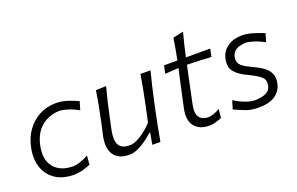

<svg xmlns="http://www.w3.org/2000/svg" viewBox="-85 -1004 2081 1346"><g transform="rotate(-20 956.0 -331.0)"><path d="M279.5 9.5Q196 9.5 140.8 -27Q85.5 -63.5 63.8 -127.8Q42 -192 59.5 -275Q73.5 -343.5 111 -395.5Q148.5 -447.5 204 -477Q259.5 -506.5 328.5 -506.5Q372.5 -506.5 416.5 -491.5Q460.5 -476.5 490.5 -462.5L472 -400Q431 -424 392.2 -435.5Q353.5 -447 328 -447Q252.5 -443.5 198 -398.5Q143.5 -353.5 124.5 -266.5Q103 -165 149 -107.5Q195 -50 287.5 -48.5Q315.5 -48.5 348.5 -59.5Q381.5 -70.5 408 -86.5L402.5 -20Q382.5 -10.5 347.8 -0.5Q313 9.5 279.5 9.5Z M691.5 10.5Q609 10.5 575.5 -40.8Q542 -92 562 -182.5Q566.5 -203 571.5 -223.8Q576.5 -244.5 582 -271.5Q595.5 -335 605.5 -387.5Q615.5 -440 624 -495.5L700.5 -498Q685.5 -442.5 673.2 -389.5Q661 -336.5 648 -276.5L631 -196Q616 -125.5 635 -88.2Q654 -51 717 -51Q741.5 -51 771.8 -65.8Q802 -80.5 832.5 -104.5Q863 -128.5 888.5 -156L914.5 -276.5Q927 -336 937 -388Q947 -440 956 -495.5H1031Q1016.5 -440 1004 -387.2Q991.5 -334.5 978 -271L967 -219.5Q954 -158 944.2 -106.8Q934.5 -55.5 924.5 0H864L879.5 -86H872.5Q851 -65 820.2 -42.8Q789.5 -20.5 755.5 -5Q721.5 10.5 691.5 10.5Z M1288 10.5Q1214 10.5 1177.8 -34.8Q1141.5 -80 1159.5 -164.5Q1176.5 -245.5 1192.2 -315.2Q1208 -385 1220.5 -443.5L1119.5 -437L1132 -495.5H1231.5Q1240 -538 1247 -576.2Q1254 -614.5 1260 -655.5L1337.5 -672Q1324.5 -622.5 1315 -583Q1305.5 -543.5 1295 -495.5H1476.5L1464 -437Q1419.5 -440.5 1374 -442.2Q1328.5 -444 1284 -444.5L1226.5 -171.5Q1212.5 -105.5 1234.2 -76.5Q1256 -47.5 1302.5 -47.5Q1318.5 -47.5 1342.5 -56Q1366.5 -64.5 1387 -77.5L1381 -13Q1367.5 -6.5 1340.8 2Q1314 10.5 1288 10.5Z M1654 10Q1599 10 1554 -8Q1509 -26 1478.5 -40L1497.5 -103Q1537.5 -77.5 1577.5 -62.5Q1617.5 -47.5 1650 -47.5Q1676 -48.5 1701 -53.5Q1726 -58.5 1744.5 -72Q1763 -85.5 1769 -113Q1777.5 -152 1753 -176Q1728.5 -200 1661 -231.5Q1597.5 -261 1568.5 -296.2Q1539.5 -331.5 1552.5 -391.5Q1564 -446.5 1608.8 -476.5Q1653.5 -506.5 1715 -506.5Q1755.5 -506.5 1801.2 -492Q1847 -477.5 1878 -464.5L1860 -403.5Q1814 -427.5 1777.5 -438.2Q1741 -449 1722 -449Q1705 -448 1682.8 -443.2Q1660.5 -438.5 1642.2 -424.8Q1624 -411 1617.5 -382Q1613 -360.5 1618.2 -343.2Q1623.5 -326 1644.5 -309.8Q1665.5 -293.5 1707.5 -274.5Q1752.5 -254.5 1784.5 -231.8Q1816.5 -209 1830.5 -178.2Q1844.5 -147.5 1835 -104Q1823.5 -50.5 1778.8 -20.2Q1734 10 1654 10Z"/></g></svg>

Font: Commissioner Flair Light
Style: Italic
Weight: 300
Italic angle: -12°
Designer: Kostas Bartsokas
Foundry: Kostas Bartsokas
Version: Version 1.000; ttfautohint (v1.8.3)